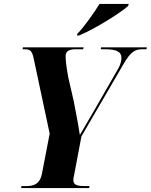

<svg xmlns="http://www.w3.org/2000/svg" viewBox="-20 -954 765 974"><path d="M372 -782 370 -774H381C462 -807 598 -893 630 -924L633 -934H485C456 -888 409 -820 372 -782ZM87 0H432L434 -10H412C376 -10 352 -14 352 -40C352 -48 354 -56 357 -71L393 -262L606 -628C643 -693 667 -704 700 -704H723L725 -714H493L491 -704H515C568 -704 596 -693 596 -660C596 -648 593 -628 578 -603L455 -389C427 -341 405 -304 385 -269C375 -339 363 -389 354 -441L326 -563C315 -626 313 -648 313 -671C313 -694 332 -704 360 -704H402L404 -714H96L95 -704H107C136 -704 144 -692 152 -652L232 -276L192 -69C182 -21 151 -10 114 -10H89Z"/></svg>

Font: Noto Serif Display Condensed ExtraBold
Style: Italic
Weight: 800
Width: 3
Italic angle: -12°
Designer: Monotype Design Team
Foundry: Monotype Imaging Inc.
Version: Version 2.009